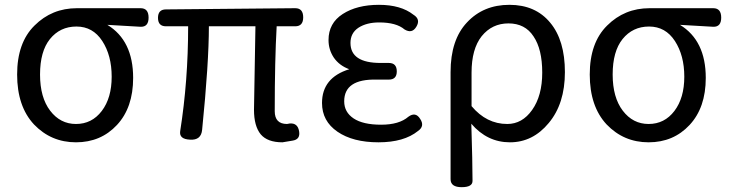

<svg xmlns="http://www.w3.org/2000/svg" viewBox="-20 -577 3024 796"><path d="M121 -61Q51 -136 51 -268Q51 -400 123 -471Q195 -543 299 -543H563Q596 -543 596 -504Q596 -465 563 -466L425 -474Q532 -409 532 -254Q532 -131 465 -59Q398 13 295 13Q192 13 121 -61ZM295 -63Q361 -63 402 -117Q443 -171 443 -259Q443 -347 404 -407Q365 -467 297 -467Q229 -467 187 -415Q146 -364 146 -268Q146 -173 188 -118Q230 -63 295 -63Z M1033 -122 1039 -468H846Q846 -317 818 -39Q814 5 768 2Q722 0 727 -33Q760 -242 760 -468H668Q635 -468 635 -503Q635 -538 668 -538L1204 -543Q1237 -543 1237 -505Q1237 -468 1204 -468H1127Q1119 -326 1119 -116Q1119 -63 1170 -63L1181 -65Q1214 -68 1220 -33Q1226 1 1193 6L1151 13Q1089 13 1061 -20Q1033 -54 1033 -122Z M1722 -84Q1742 -54 1713 -34Q1655 13 1549 13Q1443 13 1379 -31Q1315 -75 1315 -150Q1315 -255 1428 -290Q1387 -305 1364 -338Q1342 -371 1342 -411Q1342 -481 1401 -519Q1460 -557 1551 -557Q1642 -557 1694 -516Q1725 -497 1706 -466Q1688 -436 1657 -455Q1623 -484 1552 -484Q1500 -484 1466 -462Q1433 -440 1433 -399Q1433 -316 1558 -316H1592Q1625 -316 1625 -281Q1625 -247 1592 -247H1541Q1407 -250 1407 -157Q1407 -112 1446 -86Q1485 -60 1560 -60Q1635 -60 1673 -93Q1703 -115 1722 -84Z M1848 166V-278Q1848 -412 1916 -484Q1984 -557 2092 -557Q2200 -557 2261 -483Q2322 -410 2322 -278Q2322 -147 2255 -67Q2189 13 2094 13Q2000 13 1934 -64Q1939 97 1939 172Q1940 199 1894 199Q1848 199 1848 166ZM2083 -63Q2145 -63 2186 -121Q2228 -180 2228 -276Q2228 -373 2192 -426Q2157 -480 2088 -480Q2020 -480 1977 -427Q1935 -374 1935 -276V-137Q1997 -63 2083 -63Z M2495 -61Q2425 -136 2425 -268Q2425 -400 2497 -471Q2569 -543 2673 -543H2937Q2970 -543 2970 -504Q2970 -465 2937 -466L2799 -474Q2906 -409 2906 -254Q2906 -131 2839 -59Q2772 13 2669 13Q2566 13 2495 -61ZM2669 -63Q2735 -63 2776 -117Q2817 -171 2817 -259Q2817 -347 2778 -407Q2739 -467 2671 -467Q2603 -467 2561 -415Q2520 -364 2520 -268Q2520 -173 2562 -118Q2604 -63 2669 -63Z"/></svg>

Font: Swei Gothic CJK TC Regular
Style: Regular
Weight: 400
Version: Version 2.129